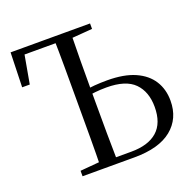

<svg xmlns="http://www.w3.org/2000/svg" viewBox="-128 -859 1002 991"><g transform="rotate(-20 373.5 -364.0)"><path d="M310.4 0V-33.1H440Q534.4 -33.1 583.8 -76.9Q633.2 -120.7 633.2 -209.6Q633.2 -292.8 586.1 -340.8Q538.9 -388.7 432.8 -388.7Q400.8 -388.7 371 -385.6Q341.2 -382.5 310.2 -376.1V-409.4Q344.6 -416.6 378.5 -419.3Q412.4 -422 448.2 -422Q540.9 -422 601.1 -395.4Q661.3 -368.7 691.1 -321.5Q721 -274.3 721 -211.8Q721 -113.7 651 -56.8Q581.1 0 445.9 0ZM264.3 0Q266.3 -84.1 266.4 -168.1Q266.5 -252.2 266.5 -336.8V-391.1Q266.5 -476.1 266.4 -560.7Q266.3 -645.2 264.3 -728H357.1Q355.3 -645 354.8 -561.4Q354.3 -477.8 354.3 -397.2V-336.8Q354.3 -251.7 354.8 -167.7Q355.3 -83.6 357.1 0ZM24.9 -538.1 30.4 -728H324.2V-693H58.8L100.6 -728L66.7 -538.1ZM160.8 0V-30.1L299.7 -42.1H310.4V0ZM309.4 -686.9V-728H466.9V-698L324.6 -686.9Z"/></g></svg>

Font: Noto Serif KR ExtraLight
Style: Regular
Weight: 200
Designer: Ryoko NISHIZUKA 西塚涼子 (kana & ideographs); Frank Grießhammer (Latin, Greek & Cyrillic); Wenlong ZHANG 张文龙 (bopomofo); San
Foundry: Adobe
Version: Version 2.002-H1;hotconv 1.1.0;makeotfexe 2.6.0